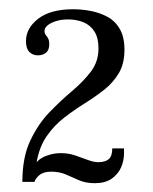

<svg xmlns="http://www.w3.org/2000/svg" viewBox="-20 -754 338 425"><path d="M190 -348.5Q170 -348.5 155 -355Q140 -361.5 125.8 -367.8Q111.5 -374 93 -374Q76 -374 67 -366.2Q58 -358.5 56.5 -351.5H29.5Q29.5 -405.5 46.8 -442.2Q64 -479 89 -505Q114 -531 139 -552Q164 -573 181 -595.2Q198 -617.5 198 -647Q198 -670 189.2 -684Q180.5 -698 165.2 -704.5Q150 -711 130.5 -711Q115.5 -711 103.8 -707.2Q92 -703.5 85.2 -697.8Q78.5 -692 78.5 -685.5Q78.5 -680 81.2 -676.8Q84 -673.5 86.5 -669Q89 -664.5 89 -656Q89 -643 81.8 -637.2Q74.5 -631.5 63.5 -631.5Q52.5 -631.5 45 -639Q37.5 -646.5 37.5 -663Q37.5 -691.5 64.5 -712.5Q91.5 -733.5 142 -733.5Q161 -733.5 180.8 -729.8Q200.5 -726 217.8 -716.8Q235 -707.5 245.2 -689.8Q255.5 -672 255.5 -644Q255.5 -613 243 -592Q230.5 -571 210.5 -555.2Q190.5 -539.5 167.2 -525Q144 -510.5 122 -493.5Q100 -476.5 83.5 -452.8Q67 -429 61 -394.5Q65 -400 72.8 -404.5Q80.5 -409 91.5 -412Q102.5 -415 115.5 -415Q131.5 -415 146.2 -410Q161 -405 174.2 -400Q187.5 -395 197.5 -395Q213 -395 220.8 -401.8Q228.5 -408.5 228.5 -425.5H254.5V-414.5Q254.5 -398 247.8 -383Q241 -368 226.8 -358.2Q212.5 -348.5 190 -348.5Z"/></svg>

Font: Imbue Light
Style: Regular
Weight: 300
Designer: Tyler Finck
Foundry: Etcetera Type Company
Version: Version 1.102